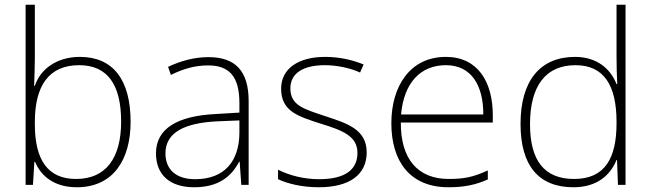

<svg xmlns="http://www.w3.org/2000/svg" viewBox="-20 -780 2748 810"><path d="M127 -535V-760H88V0H119L125 -97H128C154 -35 211 10 304 10C459 10 531 -108 531 -266C531 -446 455 -540 317 -540C219 -540 150 -488 127 -418H124C125 -449 127 -501 127 -535ZM314 -505C432 -505 491 -425 491 -267C491 -112 426 -25 301 -25C181 -25 127 -106 127 -256V-265C127 -417 185 -505 314 -505Z M859 -539C798 -539 740 -522 689 -498L701 -464C756 -491 804 -504 858 -504C946 -504 990 -459 990 -345V-305L890 -299C729 -291 638 -238 638 -133C638 -44 695 10 799 10C904 10 957 -37 989 -98H991L998 0H1029V-353C1029 -482 972 -539 859 -539ZM894 -268 990 -272V-219C989 -101 928 -24 803 -24C724 -24 678 -64 678 -133C678 -221 758 -261 894 -268Z M1527 -137C1527 -235 1443 -260 1352 -290C1267 -319 1205 -333 1205 -407C1205 -472 1260 -505 1351 -505C1403 -505 1461 -492 1499 -474L1514 -508C1470 -526 1415 -540 1352 -540C1238 -540 1166 -490 1166 -406C1166 -310 1238 -289 1334 -258C1425 -230 1488 -206 1488 -135C1488 -67 1440 -24 1326 -24C1264 -24 1203 -39 1153 -64V-24C1191 -6 1252 10 1325 10C1457 10 1527 -45 1527 -137Z M1861 -540C1709 -540 1631 -415 1631 -260C1631 -100 1709 10 1872 10C1938 10 1986 0 2038 -23V-61C1977 -33 1938 -25 1873 -25C1742 -25 1670 -110 1671 -263H2059V-294C2059 -434 1996 -540 1861 -540ZM1861 -505C1968 -505 2019 -421 2019 -297H1672C1684 -432 1755 -505 1861 -505Z M2399 10C2500 10 2555 -42 2581 -105H2583L2587 0H2619V-760H2581V-544C2581 -506 2582 -464 2584 -425H2581C2556 -489 2499 -540 2406 -540C2259 -540 2176 -440 2176 -257C2176 -83 2251 10 2399 10ZM2402 -25C2276 -25 2216 -103 2216 -256C2216 -420 2284 -505 2408 -505C2527 -505 2581 -421 2581 -266V-260C2581 -111 2531 -25 2402 -25Z"/></svg>

Font: Noto Sans Ethiopic ExtraLight
Style: Regular
Weight: 200
Designer: Monotype Design Team
Foundry: Monotype Imaging Inc.
Version: Version 2.102